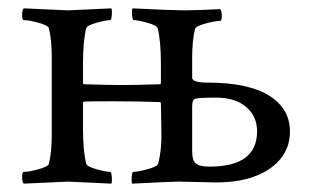

<svg xmlns="http://www.w3.org/2000/svg" viewBox="-20 -439 752 462"><path d="M300.8 -25.4Q310.5 -25.4 334.5 -31.7Q358.4 -38.1 360.4 -44.9Q370.1 -81.1 368.2 -131.8L367.2 -189.5Q367.2 -193.4 364.3 -193.4Q307.6 -195.3 248 -195.3Q188.5 -195.3 182.6 -194.3Q179.7 -194.3 179.7 -190.4V-131.8Q179.7 -75.2 187.5 -44.9Q189.5 -38.1 212.4 -31.7Q235.4 -25.4 245.1 -25.4Q248 -25.4 249 -13.7Q250 -2 248 2.9Q150.4 -2 143.6 -2Q136.7 -2 37.1 2.9Q33.2 -1 33.2 -13.2Q33.2 -25.4 37.1 -25.4Q49.8 -25.4 72.8 -31.7Q95.7 -38.1 97.7 -44.9Q104.5 -73.2 104.5 -113.3V-302.7Q104.5 -342.8 97.7 -371.1Q95.7 -377.9 72.8 -384.3Q49.8 -390.6 37.1 -390.6Q33.2 -390.6 33.2 -402.8Q33.2 -415 37.1 -418.9Q136.7 -414.1 143.6 -414.1Q150.4 -414.1 248 -418.9Q250 -414.1 249 -402.3Q248 -390.6 245.1 -390.6Q235.4 -390.6 212.4 -384.3Q189.5 -377.9 187.5 -371.1Q179.7 -340.8 179.7 -284.2V-240.2Q179.7 -236.3 182.6 -236.3Q239.3 -234.4 273.4 -234.4Q307.6 -234.4 364.3 -236.3Q367.2 -236.3 367.2 -240.2V-284.2Q367.2 -340.8 359.4 -371.1Q357.4 -377.9 334.5 -384.3Q311.5 -390.6 301.8 -390.6Q298.8 -390.6 297.9 -402.3Q296.9 -414.1 298.8 -418.9Q396.5 -414.1 422.9 -414.1Q449.2 -414.1 509.8 -417Q513.7 -413.1 513.7 -400.9Q513.7 -388.7 509.8 -388.7Q497.1 -388.7 474.1 -382.3Q451.2 -376 449.2 -369.1Q442.4 -340.8 442.4 -300.8V-252Q442.4 -240.2 480.5 -240.2Q577.1 -240.2 627.4 -209Q677.7 -177.7 677.7 -122.6Q677.7 -67.4 629.9 -33.7Q582 0 500 0L410.2 -2Q395.5 -2 297.9 2.9Q295.9 -2 296.9 -13.7Q297.9 -25.4 300.8 -25.4ZM442.4 -182.6V-77.1Q442.4 -51.3 451.2 -45.9Q460 -38.1 484.4 -38.1Q598.6 -38.1 598.6 -123Q598.6 -159.2 572.3 -181.6Q545.9 -204.1 500 -204.1Q454.1 -204.1 448.2 -200.7Q442.4 -197.3 442.4 -182.6Z"/></svg>

Font: CrimsonText-Roman
Style: Roman
Weight: 400
Version: Version 0.13